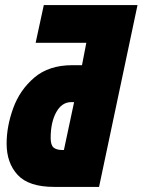

<svg xmlns="http://www.w3.org/2000/svg" viewBox="-20 -734 560 754"><path d="M193 0H369L520 -714H152L120 -566H319L302 -478H264Q172 -478 115 -429.5Q58 -381 32 -309.5Q6 -238 6 -170Q6 -94 49.5 -47Q93 0 193 0ZM224 -145Q202 -145 190.5 -154.5Q179 -164 179 -192Q179 -254 201 -293.5Q223 -333 260 -333H271L231 -145Z"/></svg>

Font: Noto Sans Display Condensed Black
Style: Italic
Weight: 900
Width: 3
Italic angle: -192°
Designer: Monotype Design Team
Foundry: Monotype Imaging Inc.
Version: Version 1.900